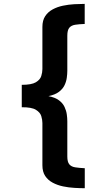

<svg xmlns="http://www.w3.org/2000/svg" viewBox="-20 -824 525 1004"><path d="M423.3 160.2Q398.4 160.2 368.7 158.4Q338.9 156.7 309.6 150.6Q280.3 144.5 255.6 131.3Q231 118.2 216.3 96.2Q201.7 74.2 201.7 40V-180.7Q201.7 -197.8 195.8 -217Q189.9 -236.3 167.5 -250Q145 -263.7 93.8 -263.2V-380.4Q145 -380.4 167.5 -393.8Q189.9 -407.2 195.8 -426.5Q201.7 -445.8 201.7 -462.9V-683.1Q201.7 -717.3 216.3 -739.5Q231 -761.7 255.4 -774.9Q279.8 -788.1 309.1 -794.2Q338.4 -800.3 368.2 -802Q397.9 -803.7 422.9 -803.7V-698.7Q394 -697.8 373.5 -694.6Q353 -691.4 342.5 -679Q332 -666.5 332 -637.2V-453.6Q332 -437.5 329.3 -417.7Q326.7 -397.9 317.6 -378.7Q308.6 -359.4 288.6 -344Q268.6 -328.6 233.4 -321.3Q268.6 -314.5 288.6 -299.3Q308.6 -284.2 317.6 -264.6Q326.7 -245.1 329.3 -225.6Q332 -206.1 332 -189.9V-5.9Q332 22.9 342.5 35.4Q353 47.9 373.5 51Q394 54.2 423.3 55.7Z"/></svg>

Font: Comme ExtraBold
Style: Regular
Weight: 800
Version: Version 1.000;gftools[0.9.27]